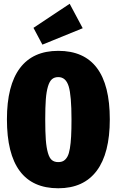

<svg xmlns="http://www.w3.org/2000/svg" viewBox="-20 -988 625 1028"><path d="M353 -967.8 422.9 -836.9 207 -749 159.2 -838.9ZM292 -715.8Q567.9 -715.8 567.9 -349.1Q567.9 -167 497.8 -73.5Q427.7 20 292 20Q17.1 20 17.1 -349.1Q17.1 -530.8 86.7 -623.3Q156.2 -715.8 292 -715.8ZM292 -575.2Q271.5 -575.2 258.3 -564Q245.1 -552.7 236.8 -525.1Q228.5 -497.6 225.3 -455.8Q222.2 -414.1 222.2 -349.1Q222.2 -281.2 225.3 -239.3Q228.5 -197.3 236.6 -169.4Q244.6 -141.6 257.8 -130.9Q271 -120.1 292 -120.1Q309.6 -120.1 321.3 -127.4Q333 -134.8 341.3 -150.1Q349.6 -165.5 354.2 -193.4Q358.9 -221.2 360.8 -257.8Q362.8 -294.4 362.8 -349.1Q362.8 -476.6 347.7 -525.9Q332.5 -575.2 292 -575.2Z"/></svg>

Font: Fira Sans Compressed Heavy
Style: Regular
Weight: 900
Width: 1
Designer: Carrois Corporate & Edenspiekermann AG
Foundry: Carrois Corporate GbR & Edenspiekermann AG
Version: Version 4.203;PS 004.203;hotconv 1.0.88;makeotf.lib2.5.64775